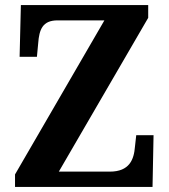

<svg xmlns="http://www.w3.org/2000/svg" viewBox="-20 -734 665 754"><path d="M39 0H579L583 -203H515L510 -158C506 -108 489 -60 411 -60H211L562 -664V-714H62L57 -511H125L130 -564C134 -618 147 -654 206 -654H390L39 -49Z"/></svg>

Font: Noto Serif SemiCondensed
Style: Bold
Weight: 700
Width: 4
Designer: Monotype Design Team
Foundry: Monotype Imaging Inc.
Version: Version 2.015